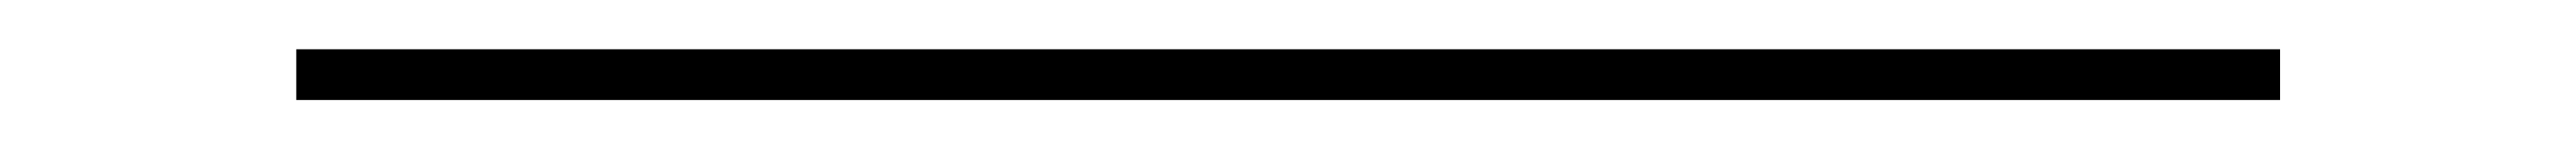

<svg xmlns="http://www.w3.org/2000/svg" viewBox="-20 -390 1040 61"><path d="M99.6 -349.6V-370.1H900.4V-349.6Z"/></svg>

Font: Mgen+ 1mn thin
Style: Regular
Weight: 100
Designer: [Source Han Sans]
Ryoko NISHIZUKA  (kana & ideographs); Paul D. Hunt (Latin, Greek & Cyrillic); Wenlong ZHANG  (bopomofo
Version: Version 1.059.20150602